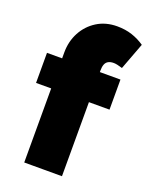

<svg xmlns="http://www.w3.org/2000/svg" viewBox="-140 -819 700 894"><g transform="rotate(20 210.0 -372.0)"><path d="M93 -545Q93 -600 117 -645Q141 -690 184 -717Q227 -744 284 -744Q324 -744 357.5 -733Q391 -722 420 -702L370 -569Q357 -573 346 -575.5Q335 -578 327 -578Q310 -578 299.5 -572Q289 -566 284.5 -554Q280 -542 280 -525V0H187Q153 0 129.5 0Q106 0 93 0ZM18 -367V-516H382V-367Z"/></g></svg>

Font: Mach ExtraBold
Style: Regular
Weight: 800
Version: Version 1.002